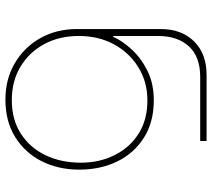

<svg xmlns="http://www.w3.org/2000/svg" viewBox="-56 -504 764 691"><g transform="rotate(-90 325.5 -159.0)"><path d="M163 203V180H394Q466 180 503.5 139.5Q541 99 541 28V-133H538Q524 -101 493 -67Q462 -33 416 -10Q370 13 309 13Q231 13 175 -22.5Q119 -58 89.5 -118.5Q60 -179 60 -255Q60 -331 90.5 -391Q121 -451 177.5 -486Q234 -521 312 -521Q386 -521 443.5 -487Q501 -453 533.5 -395Q566 -337 566 -263V38Q566 113 521.5 158Q477 203 401 203ZM309 -10Q375 -10 427.5 -42Q480 -74 510.5 -129.5Q541 -185 541 -257Q541 -327 512 -381Q483 -435 431 -466.5Q379 -498 310 -498Q240 -498 189.5 -465.5Q139 -433 112 -377Q85 -321 85 -249Q85 -183 112 -128.5Q139 -74 189 -42Q239 -10 309 -10Z"/></g></svg>

Font: MuseoModerno Thin
Style: Regular
Weight: 100
Designer: Pablo Cosgaya, Héctor Gatti, Marcela Romero, and the Authors of The MuseoModerno Project.
Foundry: Omnibus-Type Team
Version: Version 1.003